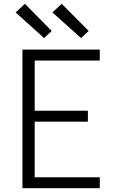

<svg xmlns="http://www.w3.org/2000/svg" viewBox="-20 -998 640 1018"><path d="M99 0V-735H509V-677H164V-411H446V-353H164V-58H509V0ZM410 -796 258 -932 307 -978 450 -834ZM214 -796 63 -932 112 -978 254 -834Z"/></svg>

Font: Iosevka SS04 Light Extended
Style: Regular
Weight: 300
Width: 7
Monospace: yes
Designer: Belleve Invis
Foundry: Belleve Invis
Version: Version 19.0.0; ttfautohint (v1.8.4)